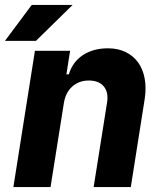

<svg xmlns="http://www.w3.org/2000/svg" viewBox="-43 -755 663 775"><path d="M98 -550H240L225 -455H235Q250 -505 291.5 -532.5Q333 -560 393 -560Q433 -560 464 -545Q495 -530 514.5 -503Q534 -476 541 -438Q548 -400 541 -355L485 0H335L389 -340Q396 -382 376 -406Q356 -430 316 -430Q276 -430 249 -406Q222 -382 215 -340L161 0H11ZM250 -735 102 -590H-23L85 -735Z"/></svg>

Font: JetBrains Mono ExtraBold
Style: Italic
Weight: 800
Designer: Philipp Nurullin, Konstantin Bulenkov
Foundry: JetBrains
Version: Version 1.000; ttfautohint (v1.8.3)